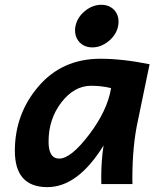

<svg xmlns="http://www.w3.org/2000/svg" viewBox="-20 -768 688 801"><path d="M227.1 -106.4Q275.9 -106.4 352.1 -206.8Q428.2 -307.1 443.4 -400.4Q404.3 -410.2 360.4 -410.2Q289.6 -410.2 236.1 -340.8Q182.6 -271.5 182.6 -177.2Q182.6 -106.4 227.1 -106.4ZM177.7 12.7Q42 12.7 42 -138.7Q42 -293 140.9 -408Q239.7 -522.9 398.9 -522.9Q490.7 -522.9 604 -500L555.7 -266.6Q532.2 -161.1 532.2 -23.4L532.7 0H402.8Q402.3 -11.2 402.3 -27.3Q402.3 -99.1 412.1 -161.1Q304.7 12.7 177.7 12.7ZM365.2 -570.3Q328.6 -570.3 307.6 -596.7Q293 -614.7 293 -642.1Q293 -650.4 294.9 -659.2Q302.7 -696.3 334.5 -722.2Q366.2 -748 402.8 -748Q439 -748 460 -722.2Q474.6 -703.6 474.6 -677.7Q474.6 -668.5 472.7 -659.2Q465.3 -622.6 433.3 -596.4Q401.4 -570.3 365.2 -570.3Z"/></svg>

Font: Cadman
Style: Bold Italic
Weight: 700
Italic angle: -12°
Designer: Paul James MIller
Foundry: High-Logic / Made with FontCreator
Version: Version 2.114;March 28, 2021;FontCreator 13.0.0.2683 64-bit